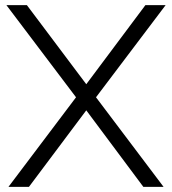

<svg xmlns="http://www.w3.org/2000/svg" viewBox="-20 -730 672 750"><path d="M85 -710 317 -401 548 -710H627L355 -350L619 0H540L317 -299L93 0H13L277 -350L5 -710Z"/></svg>

Font: Raleway
Style: Regular
Weight: 400
Designer: Matt McInerney, Pablo Impallari, Rodrigo Fuenzalida
Foundry: Matt McInerney, Pablo Impallari, Rodrigo Fuenzalida
Version: Version 4.101;RELEASE